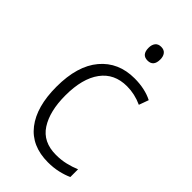

<svg xmlns="http://www.w3.org/2000/svg" viewBox="-228 -799 878 878"><g transform="rotate(45 211.0 -360.0)"><path d="M270 10Q164 10 108.5 -61.5Q53 -133 53 -262Q53 -397 114 -469.5Q175 -542 279 -542Q313 -542 342.5 -535.5Q372 -529 395 -517L378 -470Q330 -492 280 -492Q198 -492 154 -432Q110 -372 110 -263Q110 -161 149 -100.5Q188 -40 272 -40Q305 -40 334.5 -47Q364 -54 390 -65V-15Q366 -4 335.5 3Q305 10 270 10ZM263 -730Q282 -730 291.5 -718Q301 -706 301 -686Q301 -641 263 -641Q225 -641 225 -686Q225 -706 234.5 -718Q244 -730 263 -730Z"/></g></svg>

Font: Noto Sans Lao SemiCondensed Light
Style: Regular
Weight: 300
Width: 4
Designer: Monotype Design Team
Foundry: Monotype Imaging Inc.
Version: Version 2.003; ttfautohint (v1.8.4.7-5d5b)